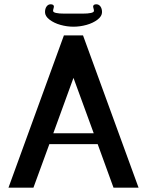

<svg xmlns="http://www.w3.org/2000/svg" viewBox="-20 -863 674 883"><path d="M19 0ZM357.9 -800.3Q412.1 -800.3 412.1 -813Q412.1 -817.4 410.2 -823.7Q408.2 -830.1 408.2 -832Q408.2 -843.3 422.9 -843.3Q434.6 -843.3 441.9 -833.3Q449.2 -823.2 449.2 -807.1Q449.2 -788.6 428.5 -772.7Q407.7 -756.8 377.7 -748.5Q347.7 -740.2 317.9 -740.2Q288.1 -740.2 258.3 -748.5Q228.5 -756.8 207.8 -772.7Q187 -788.6 187 -807.1Q187 -823.2 194.3 -833.3Q201.7 -843.3 212.9 -843.3Q228 -843.3 228 -832Q228 -830.1 226.1 -823.7Q224.1 -817.4 224.1 -813Q224.1 -800.3 277.8 -800.3ZM361.8 -700.2 617.2 0H502L429.2 -200.2H207L133.8 0H19L273.9 -700.2ZM317.9 -504.9 225.1 -250H411.1Z"/></svg>

Font: Pfennig
Style: Bold
Weight: 700
Version: Version 20120410 ; ttfautohint (v0.8)